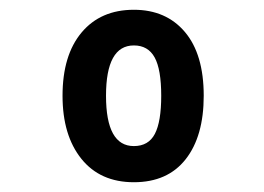

<svg xmlns="http://www.w3.org/2000/svg" viewBox="-20 -742 540 393"><path d="M254 -369Q185 -369 146.5 -417Q108 -465 108 -546Q108 -629 147 -675.5Q186 -722 254 -722Q320 -722 358.5 -676.5Q397 -631 397 -546Q397 -463 360 -416Q323 -369 254 -369ZM254 -443Q284 -443 297 -468Q310 -493 310 -546Q310 -600 296.5 -624.5Q283 -649 254 -649Q197 -649 197 -546Q197 -443 254 -443Z"/></svg>

Font: Noto Sans Mono ExtraCondensed
Style: Bold
Weight: 700
Width: 2
Designer: Monotype Design Team
Foundry: Monotype Imaging Inc.
Version: Version 2.014